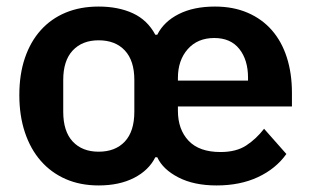

<svg xmlns="http://www.w3.org/2000/svg" viewBox="-20 -554 950 586"><path d="M281 -91Q332 -91 361 -122Q390 -153 390 -213V-310Q390 -369 361 -400Q332 -431 281 -431Q231 -431 202 -400Q173 -369 173 -310V-213Q173 -153 202 -122Q231 -91 281 -91ZM737 -308V-317Q737 -371 710.5 -404.5Q684 -438 634 -438Q583 -438 553 -404Q523 -370 523 -316V-308ZM641 12Q572 12 524.5 -12.5Q477 -37 460 -74H454Q434 -34 389 -11Q344 12 281 12Q225 12 180.5 -7.5Q136 -27 104.5 -63Q73 -99 56 -150Q39 -201 39 -264Q39 -327 56 -377Q73 -427 104.5 -462Q136 -497 180.5 -515.5Q225 -534 281 -534Q341 -534 385.5 -513.5Q430 -493 454 -448H460Q480 -488 525.5 -511Q571 -534 636 -534Q692 -534 736 -515Q780 -496 810 -461.5Q840 -427 855.5 -378.5Q871 -330 871 -271V-229H523V-216Q523 -159 555.5 -124.5Q588 -90 653 -90Q701 -90 731.5 -110Q762 -130 786 -161L854 -84Q822 -39 767.5 -13.5Q713 12 641 12Z"/></svg>

Font: IBM Plex Sans Thai Looped SemiBold
Style: Regular
Weight: 600
Designer: Mike Abbink, Paul van der Laan, Pieter van Rosmalen, Ben Mitchell, Mark Frömberg
Foundry: Bold Monday
Version: Version 1.1